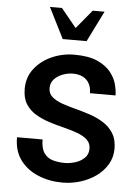

<svg xmlns="http://www.w3.org/2000/svg" viewBox="-59 -918 712 978"><g transform="rotate(5 297.0 -429.0)"><path d="M297.9 13.7Q230.5 13.7 173.3 -9.8Q116.2 -33.2 81.5 -79.6Q46.9 -126 46.9 -196.3H177.7Q177.7 -150.4 194.8 -126.5Q211.9 -102.5 240.2 -94.7Q268.6 -86.9 301.8 -86.9Q325.2 -86.9 353 -95.2Q380.9 -103.5 400.4 -122.1Q419.9 -140.6 419.9 -169.9Q419.9 -198.2 400.9 -215.8Q381.8 -233.4 350.1 -245.1Q318.4 -256.8 280.3 -266.1Q242.2 -275.4 204.1 -287.6Q166 -299.8 134.3 -318.8Q102.5 -337.9 83.5 -368.2Q64.5 -398.4 64.5 -445.3Q64.5 -504.9 98.1 -548.3Q131.8 -591.8 186 -616.2Q240.2 -640.6 301.8 -640.6Q375 -640.6 419.4 -620.6Q463.9 -600.6 487.8 -570.8Q511.7 -541 520 -508.8Q528.3 -476.6 528.3 -452.1H397.5Q397.5 -495.1 372.6 -519.5Q347.7 -543.9 301.8 -543.9Q278.3 -543.9 252.4 -534.7Q226.6 -525.4 208.5 -506.8Q190.4 -488.3 190.4 -460Q190.4 -432.6 210 -415.5Q229.5 -398.4 261.2 -387.2Q293 -376 331.1 -366.2Q369.1 -356.4 406.7 -343.8Q444.3 -331.1 476.1 -311Q507.8 -291 527.3 -259.8Q546.9 -228.5 546.9 -181.6Q546.9 -136.7 525.4 -100.6Q503.9 -64.5 468.3 -39.1Q432.6 -13.7 388.2 0Q343.8 13.7 297.9 13.7ZM235.4 -714.8 156.2 -872.1H217.8L295.9 -776.4L375 -872.1H435.5L357.4 -714.8Z"/></g></svg>

Font: Padauk Book
Style: Bold
Weight: 700
Designer: Debbi Hosken, Becca Hirsbrunner Spalinger
Foundry: SIL International
Version: Version 5.000